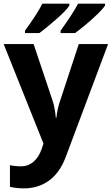

<svg xmlns="http://www.w3.org/2000/svg" viewBox="-20 -786 609 1046"><path d="M109.9 240.2Q71.3 240.2 34.2 231.9V113.8Q61 120.1 96.7 120.1Q132.8 120.1 162.1 95.7Q191.4 71.3 208 22.9L216.8 -3.9L0 -545.9H163.1L266.1 -238.8Q279.3 -198.7 284.2 -144H287.1Q292.5 -194.3 308.1 -238.8L409.2 -545.9H568.8L337.9 69.8Q305.7 155.3 247.1 197.8Q188.5 240.2 109.9 240.2ZM310.1 -606V-619.1Q377.9 -712.9 405.3 -766.1H552.2V-755.9Q540 -735.4 491.2 -690.4Q442.4 -645.5 389.2 -606ZM357.9 -766.1V-755.9Q342.3 -730 286.6 -681.2Q231 -632.3 194.8 -606H116.2V-619.1Q181.6 -708.5 210.9 -766.1Z"/></svg>

Font: NotoSans-Bold
Style: Bold
Weight: 700
Designer: Monotype Design team
Foundry: Monotype Imaging Inc.
Version: Version 1.04